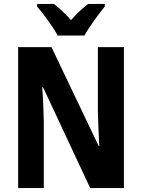

<svg xmlns="http://www.w3.org/2000/svg" viewBox="-20 -953 719 973"><path d="M272 -773H408C431 -816 481 -883 511 -920V-933H427C399 -911 371 -887 340 -851C310 -885 279 -913 253 -933H168V-920C200 -883 251 -814 272 -773ZM608 0V-714H476V-385C477 -337 480 -279 483 -213H480L241 -714H72V0H202V-333C201 -382 199 -441 194 -511H198L437 0Z"/></svg>

Font: Noto Sans Ethiopic Condensed
Style: Bold
Weight: 700
Width: 3
Designer: Monotype Design Team
Foundry: Monotype Imaging Inc.
Version: Version 2.102